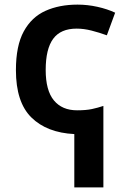

<svg xmlns="http://www.w3.org/2000/svg" viewBox="-20 -572 552 832"><path d="M316 -552Q359 -552 402 -542.5Q445 -533 479 -517L443 -419Q410 -431 376.5 -439.5Q343 -448 312 -448Q243 -448 210.5 -404Q178 -360 178 -269Q178 -180 213.5 -137Q249 -94 314 -94Q353 -94 378.5 -99.5Q404 -105 428 -113V240H302V9Q183 3 116 -63Q49 -129 49 -268Q49 -374 83 -436Q117 -498 177 -525Q237 -552 316 -552Z"/></svg>

Font: Noto Sans SemiBold
Style: Regular
Weight: 600
Designer: Monotype Design Team
Foundry: Monotype Imaging Inc.
Version: Version 2.007